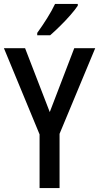

<svg xmlns="http://www.w3.org/2000/svg" viewBox="-20 -960 506 980"><path d="M234 -388 359 -714H466L284 -277V0H182V-274L0 -714H108ZM377 -931Q364 -911 339 -882.5Q314 -854 286 -826.5Q258 -799 236 -780H170V-792Q196 -828 220.5 -867Q245 -906 261 -940H377Z"/></svg>

Font: Noto Sans Lao Condensed Medium
Style: Regular
Weight: 500
Width: 3
Designer: Monotype Design Team
Foundry: Monotype Imaging Inc.
Version: Version 2.003; ttfautohint (v1.8.4.7-5d5b)